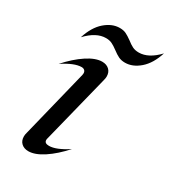

<svg xmlns="http://www.w3.org/2000/svg" viewBox="-161 -719 718 808"><g transform="rotate(30 197.5 -315.0)"><path d="M59 -39Q59 -48 62 -58L143 -386Q144 -389 144 -394Q144 -403 138.5 -408Q133 -413 124 -413Q89 -413 33 -376Q74 -422 115 -449Q156 -476 188 -476Q209 -476 222 -464Q235 -452 235 -431Q235 -423 232 -412L150 -84Q148 -78 148 -73Q148 -57 170 -57Q205 -57 261 -94Q220 -48 179 -21Q138 6 106 6Q85 6 72 -6Q59 -18 59 -39ZM395 -636Q377 -579 343 -549.5Q309 -520 272 -520Q254 -520 240.5 -526.5Q227 -533 210 -546Q194 -558 181.5 -564Q169 -570 152 -570Q105 -570 58 -520Q76 -577 110 -606.5Q144 -636 181 -636Q199 -636 211.5 -630Q224 -624 242 -611Q257 -599 270 -592.5Q283 -586 301 -586Q348 -586 395 -636Z"/></g></svg>

Font: Srisakdi
Style: Bold
Weight: 700
Designer: Cadson Demak Co.,Ltd.
Foundry: Cadson Demak Co.,Ltd.
Version: Version 1.000